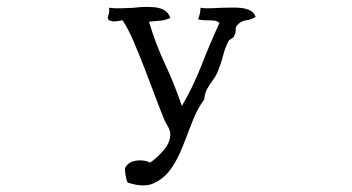

<svg xmlns="http://www.w3.org/2000/svg" viewBox="-20 -454 1040 567"><path d="M735 -404Q722 -396 706.5 -394Q691 -392 680 -379Q676 -375 676 -366Q676 -357 672 -349Q669 -342 662.5 -339Q656 -336 654 -331Q644 -311 639 -290.5Q634 -270 624 -245Q618 -230 609 -218Q600 -206 592.5 -193Q585 -180 583 -160Q564 -135 549.5 -98.5Q535 -62 520.5 -24Q506 14 486 43Q465 73 434.5 87Q404 101 357 85Q353 78 350.5 61.5Q348 45 350 41Q359 24 381.5 20.5Q404 17 424 26Q444 12 463 -10Q482 -32 483 -56Q483 -64 480.5 -70.5Q478 -77 474 -84Q472 -88 469.5 -92Q467 -96 465 -101Q452 -133 437 -173Q422 -213 406 -254.5Q390 -296 374 -333Q358 -370 342 -394Q342 -394 341 -394Q331 -392 321.5 -391Q312 -390 302 -394Q298 -398 298.5 -402.5Q299 -407 301 -412Q302 -416 302.5 -420.5Q303 -425 302 -431Q319 -429 337.5 -429.5Q356 -430 375 -431Q390 -433 404 -433.5Q418 -434 431 -433Q450 -432 463.5 -425Q477 -418 483 -401Q467 -394 453.5 -393Q440 -392 420 -390Q440 -323 467.5 -264.5Q495 -206 517 -141Q550 -197 575 -261Q600 -325 628 -386Q622 -392 613 -393Q604 -394 594 -394Q587 -394 579.5 -394.5Q572 -395 565 -397Q568 -405 570 -413Q572 -421 572 -431Q585 -429 600.5 -429.5Q616 -430 632 -431Q646 -431 660.5 -431.5Q675 -432 687 -431Q704 -430 717 -424Q730 -418 735 -404Z"/></svg>

Font: Yuji Mai
Style: Regular
Weight: 400
Designer: Kataoka Yuji
Foundry: Kinuta Font Factory
Version: Version 3.002